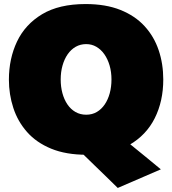

<svg xmlns="http://www.w3.org/2000/svg" viewBox="-20 -749 851 949"><path d="M562 180Q532 150.5 503.8 123Q475.5 95.5 449 70L379 2L511 -128L626 -34Q663.5 -3.5 699.8 26Q736 55.5 775 88ZM409 16Q306 16 232.8 -14.2Q159.5 -44.5 113.5 -96.8Q67.5 -149 45.8 -215.8Q24 -282.5 24 -355Q24 -459 64.2 -543.8Q104.5 -628.5 188.2 -678.8Q272 -729 403 -729Q502.5 -729 575 -700Q647.5 -671 694.5 -619.8Q741.5 -568.5 764.2 -501Q787 -433.5 787 -356Q787 -249 745 -165Q703 -81 619 -32.5Q535 16 409 16ZM406 -182Q435.5 -182 458.5 -195.5Q481.5 -209 497.8 -233Q514 -257 522.5 -288.5Q531 -320 531 -356Q531 -393 521.8 -425Q512.5 -457 495.8 -480.8Q479 -504.5 456.2 -517.8Q433.5 -531 406 -531Q377.5 -531 354.2 -517.8Q331 -504.5 314.5 -480.8Q298 -457 289 -425Q280 -393 280 -356Q280 -320 288.5 -288.5Q297 -257 313.2 -233Q329.5 -209 353 -195.5Q376.5 -182 406 -182Z"/></svg>

Font: Commissioner Thin Black
Style: Regular
Weight: 900
Version: Version 1.000